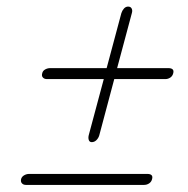

<svg xmlns="http://www.w3.org/2000/svg" viewBox="-20 -642 556 568"><path d="M251.5 -221.5Q245 -221.5 242.8 -227.5Q240.5 -233.5 242.5 -242L287 -408H119Q111 -408 106.8 -412.8Q102.5 -417.5 105 -425.5Q106.5 -432.5 113.5 -436.5Q120.5 -440.5 129 -440.5H295.5L339 -603Q341.5 -611 346.8 -616.8Q352 -622.5 359 -622.5Q366.5 -622.5 369.5 -616.8Q372.5 -611 370 -603L326.5 -440.5H477.5Q496.5 -440.5 492.5 -425.5Q490.5 -417 483.8 -412.5Q477 -408 469 -408H318L273.5 -241Q271 -233 265 -227.2Q259 -221.5 251.5 -221.5ZM42.5 -112.5Q44.5 -119.5 51.5 -123.5Q58.5 -127.5 66.5 -127.5H415.5Q434 -127.5 430 -112.5Q428 -104 421.2 -99.5Q414.5 -95 406.5 -95H56.5Q49 -95 44.8 -99.8Q40.5 -104.5 42.5 -112.5Z"/></svg>

Font: Fraunces 72pt SuperSoft Thin
Style: Italic
Weight: 100
Italic angle: -16°
Version: Version 1.000;[b76b70a41]